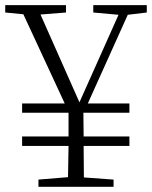

<svg xmlns="http://www.w3.org/2000/svg" viewBox="-25 -719 585 739"><path d="M60.1 -285.2V-320.8H224.1L64.9 -664.1L-4.9 -670.9V-699.2H229V-670.9L130.9 -663.1L280.8 -325.2L431.2 -662.1L334 -670.9V-699.2H540V-670.9L466.8 -662.1L313 -320.8H473.1V-285.2H295.9L296.9 -193.8H473.1V-157.2H296.9L297.9 -36.1L412.1 -27.8V0H123V-27.8L236.8 -37.1L238.8 -157.2H60.1V-193.8H238.8V-285.2Z"/></svg>

Font: Source Han Serif TW ExtraLight
Style: Regular
Weight: 250
Designer: Ryoko NISHIZUKA Ë•øÂ°öÊ∂ºÂ≠ê (kana & ideographs); Frank Grie√ühammer (Latin, Greek & Cyrillic); Wenlong ZHANG Âº†ÊñáÈæô 
Foundry: Adobe
Version: Version 2.003;hotconv 1.1.1;makeotfexe 2.6.0